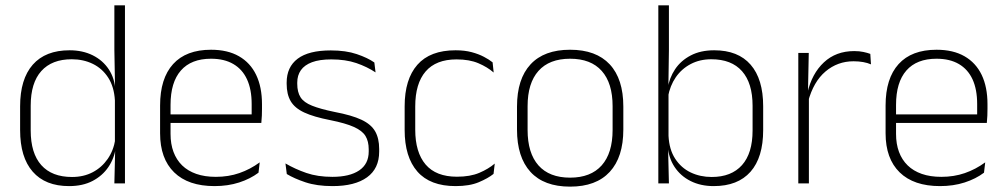

<svg xmlns="http://www.w3.org/2000/svg" viewBox="-20 -684 3750 716"><path d="M237.5 10Q149 10 102 -43.8Q55 -97.5 55 -199V-287.5Q55 -389 102.2 -442.8Q149.5 -496.5 239.5 -496.5Q288 -496.5 325.8 -477.8Q363.5 -459 385.8 -425.2Q408 -391.5 410.5 -345.5H423.5L408.5 -309.5Q405.5 -360.5 383.5 -394.5Q361.5 -428.5 326.2 -445.8Q291 -463 247.5 -463Q173.5 -463 134 -419Q94.5 -375 94.5 -290V-197.5Q94.5 -112.5 134 -68.2Q173.5 -24 248.5 -24Q292 -24 325.8 -41.8Q359.5 -59.5 381.5 -91.2Q403.5 -123 410 -164.5L423 -132.5H411.5Q406 -93 384 -60.8Q362 -28.5 325.2 -9.2Q288.5 10 237.5 10ZM446 0H406.5L409.5 -126.5L408.5 -140V-347L409 -359L406.5 -497.5V-664H446Z M780 10Q682 10 629.5 -41.2Q577 -92.5 577 -187V-290.5Q577 -391.5 625.5 -445Q674 -498.5 767 -498.5Q829 -498.5 871.2 -474.2Q913.5 -450 935.2 -404.8Q957 -359.5 957 -295.5V-278Q957 -265.5 956.5 -252.8Q956 -240 954.5 -225.5H918Q918.5 -245.5 918.5 -263.2Q918.5 -281 918.5 -296Q918.5 -350.5 901.2 -388Q884 -425.5 850.2 -445.2Q816.5 -465 767 -465Q693 -465 654.5 -421Q616 -377 616 -293V-245V-239V-184.5Q616 -147 627 -117.5Q638 -88 659.2 -67.2Q680.5 -46.5 712 -35.5Q743.5 -24.5 785 -24.5Q832 -24.5 872.5 -38.5Q913 -52.5 948.5 -78.5L944 -40Q913.5 -17 871.8 -3.5Q830 10 780 10ZM944.5 -225.5H597V-257.5H944.5Z M1220 10Q1161.5 10 1119 -4.2Q1076.5 -18.5 1049.5 -35L1044.5 -74.5Q1080.5 -53.5 1122.5 -39Q1164.5 -24.5 1219.5 -24.5Q1284 -24.5 1319.5 -48.5Q1355 -72.5 1355 -119V-127Q1355 -157 1343 -176.8Q1331 -196.5 1300 -210.5Q1269 -224.5 1211.5 -236Q1150 -248 1114.5 -264.5Q1079 -281 1064 -306.8Q1049 -332.5 1049 -371.5V-376Q1049 -434 1090 -465Q1131 -496 1213.5 -496Q1270 -496 1310.5 -482.2Q1351 -468.5 1376 -451L1380.5 -414Q1349 -435 1308.8 -448.8Q1268.5 -462.5 1215.5 -462.5Q1171.5 -462.5 1143.5 -452Q1115.5 -441.5 1102 -422.2Q1088.5 -403 1088.5 -376V-371.5Q1088.5 -340.5 1100.8 -321.2Q1113 -302 1143.8 -289.8Q1174.5 -277.5 1228 -266.5Q1291.5 -254.5 1327.8 -237.5Q1364 -220.5 1379 -194.2Q1394 -168 1394 -128.5V-118.5Q1394 -55.5 1348.8 -22.8Q1303.5 10 1220 10Z M1679 10Q1584 10 1536.5 -44.2Q1489 -98.5 1489 -199.5V-287.5Q1489 -388.5 1536.5 -442.5Q1584 -496.5 1679 -496.5Q1712.5 -496.5 1738.8 -489.5Q1765 -482.5 1784.5 -472.2Q1804 -462 1817 -451.5L1821 -413.5Q1797.5 -434 1764 -448.2Q1730.5 -462.5 1682.5 -462.5Q1606 -462.5 1567.2 -417.5Q1528.5 -372.5 1528.5 -287V-200.5Q1528.5 -116 1567.2 -70.5Q1606 -25 1684 -25Q1733.5 -25 1767.5 -39.5Q1801.5 -54 1825 -74L1820.5 -35.5Q1800 -19 1765.5 -4.5Q1731 10 1679 10Z M2106 12Q2008.5 12 1958.2 -43Q1908 -98 1908 -201V-286.5Q1908 -389.5 1958.5 -444Q2009 -498.5 2106 -498.5Q2203 -498.5 2253.8 -444Q2304.5 -389.5 2304.5 -286.5V-201Q2304.5 -98 2253.8 -43Q2203 12 2106 12ZM2106 -21.5Q2183 -21.5 2223.8 -67.2Q2264.5 -113 2264.5 -199.5V-288Q2264.5 -374 2224 -419.5Q2183.5 -465 2106 -465Q2028.5 -465 1988 -419.5Q1947.5 -374 1947.5 -288V-199.5Q1947.5 -113 1988 -67.2Q2028.5 -21.5 2106 -21.5Z M2641.5 10Q2593 10 2555.5 -8.8Q2518 -27.5 2495.5 -61.5Q2473 -95.5 2470 -141H2457L2473 -177.5Q2475.5 -126.5 2497.8 -92.2Q2520 -58 2555.5 -41Q2591 -24 2634 -24Q2707.5 -24 2747 -68.2Q2786.5 -112.5 2786.5 -197.5V-289.5Q2786.5 -374 2747.2 -418.5Q2708 -463 2632.5 -463Q2589.5 -463 2555.8 -445.2Q2522 -427.5 2500.2 -396Q2478.5 -364.5 2471 -322.5L2458.5 -354H2470Q2476 -393.5 2497.5 -425.8Q2519 -458 2555.8 -477.2Q2592.5 -496.5 2643.5 -496.5Q2732.5 -496.5 2779.2 -442.8Q2826 -389 2826 -287.5V-199Q2826 -97 2778.8 -43.5Q2731.5 10 2641.5 10ZM2474.5 0H2435V-664H2474.5V-497.5L2472.5 -358.5L2473 -347V-140L2471.5 -126.5Z M2993.5 -305 2980.5 -334 2991 -337.5Q3007.5 -409.5 3052.5 -451.5Q3097.5 -493.5 3165.5 -493.5Q3185 -493.5 3200 -490.2Q3215 -487 3225.5 -483L3228 -444Q3215.5 -449.5 3199 -452.5Q3182.5 -455.5 3163 -455.5Q3103.5 -455.5 3058.5 -417.5Q3013.5 -379.5 2993.5 -305ZM2996.5 0H2957V-486.5H2996L2993 -338L2996.5 -334.5Z M3485.5 10Q3387.5 10 3335 -41.2Q3282.5 -92.5 3282.5 -187V-290.5Q3282.5 -391.5 3331 -445Q3379.5 -498.5 3472.5 -498.5Q3534.5 -498.5 3576.8 -474.2Q3619 -450 3640.8 -404.8Q3662.5 -359.5 3662.5 -295.5V-278Q3662.5 -265.5 3662 -252.8Q3661.5 -240 3660 -225.5H3623.5Q3624 -245.5 3624 -263.2Q3624 -281 3624 -296Q3624 -350.5 3606.8 -388Q3589.5 -425.5 3555.8 -445.2Q3522 -465 3472.5 -465Q3398.5 -465 3360 -421Q3321.5 -377 3321.5 -293V-245V-239V-184.5Q3321.5 -147 3332.5 -117.5Q3343.5 -88 3364.8 -67.2Q3386 -46.5 3417.5 -35.5Q3449 -24.5 3490.5 -24.5Q3537.5 -24.5 3578 -38.5Q3618.5 -52.5 3654 -78.5L3649.5 -40Q3619 -17 3577.2 -3.5Q3535.5 10 3485.5 10ZM3650 -225.5H3302.5V-257.5H3650Z"/></svg>

Font: Anek Devanagari Medium ExtraLight
Style: Regular
Weight: 250
Version: Version 1.003